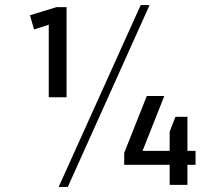

<svg xmlns="http://www.w3.org/2000/svg" viewBox="-20 -728 820 756"><path d="M242 -345H172V-648L204 -641L114 -612L98 -668L203 -700H242ZM534 -708H569L247 8H211ZM469 -126 558 -350H627L525 -93L497 -134H750V-79H469ZM648 -210 671 -268H718V0H648Z"/></svg>

Font: Pathway Extreme 8pt Thin Light
Style: Regular
Weight: 300
Version: Version 1.001;gftools[0.9.26]